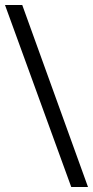

<svg xmlns="http://www.w3.org/2000/svg" viewBox="-23 -748 372 768"><path d="M262 0 -3 -728H66L329 0Z"/></svg>

Font: Rosario
Style: Regular
Weight: 400
Designer: Hector Gatti
Foundry: Omnibus-Type
Version: Version 1.002